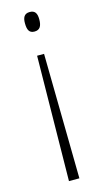

<svg xmlns="http://www.w3.org/2000/svg" viewBox="-115 -568 431 800"><g transform="rotate(-15 101.0 -168.5)"><path d="M133 -490C133 -516 125 -530 102 -530C77 -530 71 -512 71 -490C71 -460 79 -446 101 -446C124 -446 133 -461 133 -490ZM85 -346 78 193H123L115 -346Z"/></g></svg>

Font: Noto Sans Devanagari UI ExtraCondensed ExtraLight
Style: Regular
Weight: 200
Width: 2
Designer: Jelle Bosma - Monotype Design Team
Foundry: Monotype Imaging Inc.
Version: Version 2.004